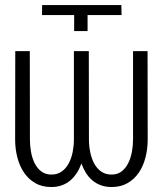

<svg xmlns="http://www.w3.org/2000/svg" viewBox="-20 -731 640 761"><path d="M147 -710.9H460.9L461.9 -671.4H327.1V-607.9H273.9V-671.4H146.5ZM564.9 -528.3 565.4 -177.7Q565.4 -141.1 556.6 -106.9Q547.9 -72.8 530.3 -46.9Q512.7 -21 485.8 -5.4Q459 10.3 422.4 10.3Q398.9 10.3 380.1 3.4Q361.3 -3.4 346.4 -15.9Q331.5 -28.3 320.8 -45.4Q310.1 -62.5 302.7 -83Q295.4 -62.5 284.4 -45.4Q273.4 -28.3 258.8 -15.9Q244.1 -3.4 225.3 3.4Q206.5 10.3 183.6 10.3Q146.5 10.3 119.6 -5.4Q92.8 -21 75.2 -46.9Q57.6 -72.8 48.8 -106.9Q40 -141.1 40 -177.7L40.5 -528.3H98.1L98.6 -177.7Q98.6 -153.3 103 -128.7Q107.4 -104 117.4 -84Q127.4 -64 143.8 -51.5Q160.2 -39.1 183.6 -39.1Q208 -39.1 225.1 -51.5Q242.2 -64 252.7 -84Q263.2 -104 268.1 -128.7Q272.9 -153.3 272.9 -177.7V-528.3H332L332.5 -177.7Q332.5 -153.3 337.4 -128.7Q342.3 -104 352.8 -84Q363.3 -64 380.4 -51.5Q397.5 -39.1 422.4 -39.1Q445.8 -39.1 461.9 -51.5Q478 -64 488 -84Q498 -104 502.7 -128.7Q507.3 -153.3 507.3 -177.7V-528.3Z"/></svg>

Font: Roboto Mono Light
Style: Regular
Weight: 300
Designer: Google
Version: Version 2.000985; 2015; ttfautohint (v1.3)